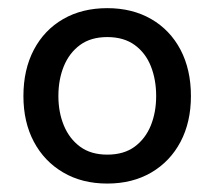

<svg xmlns="http://www.w3.org/2000/svg" viewBox="-20 -759 519 464"><path d="M239.3 -315.4Q178.2 -315.4 132.6 -342.3Q86.9 -369.1 61.8 -416.5Q36.6 -463.9 36.6 -526.9Q36.6 -590.8 61.8 -638.7Q86.9 -686.5 132.6 -712.9Q178.2 -739.3 239.3 -739.3Q299.8 -739.3 345.5 -712.9Q391.1 -686.5 416.3 -638.7Q441.4 -590.8 441.4 -526.9Q441.4 -463.9 416.3 -416.3Q391.1 -368.7 345.5 -342Q299.8 -315.4 239.3 -315.4ZM239.3 -385.3Q279.3 -385.3 305.4 -404.5Q331.5 -423.8 344.5 -455.8Q357.4 -487.8 357.4 -526.9Q357.4 -566.4 344.7 -598.6Q332 -630.9 305.7 -650.1Q279.3 -669.4 239.3 -669.4Q199.7 -669.4 173.6 -650.4Q147.5 -631.3 134.3 -599.1Q121.1 -566.9 121.1 -526.9Q121.1 -487.8 134.3 -455.8Q147.5 -423.8 173.6 -404.5Q199.7 -385.3 239.3 -385.3Z"/></svg>

Font: Inter 16pt
Style: Regular
Weight: 400
Version: Version 4.001;git-66647c0bb